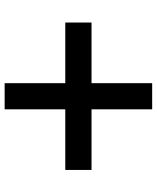

<svg xmlns="http://www.w3.org/2000/svg" viewBox="54 -714 660 807"><g transform="rotate(90 383.5 -310.0)"><path d="M329.1 -254.9H74.2V-365.2H329.1V-620.1H439V-365.2H693.8V-254.9H439V0H329.1Z"/></g></svg>

Font: Oakes Grotesk
Style: Bold
Weight: 700
Designer: Samuel Oakes
Foundry: Samuel Oakes
Version: Version 1.0 | wf-rip DC20170320